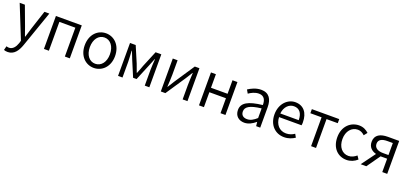

<svg xmlns="http://www.w3.org/2000/svg" viewBox="30 -1638 6269 2958"><g transform="rotate(20 3164.5 -159.0)"><path d="M96 236C201 236 257 153 293 50L499 -540H419L318 -231C303 -184 287 -128 272 -79H267C249 -128 230 -184 213 -231L98 -540H13L231 3L219 45C195 115 155 167 93 167C78 167 62 163 51 159L34 225C51 232 72 236 96 236Z M607 0H688V-473H950V0H1031V-540H607Z M1426 13C1558 13 1675 -91 1675 -269C1675 -450 1558 -554 1426 -554C1294 -554 1178 -450 1178 -269C1178 -91 1294 13 1426 13ZM1426 -55C1329 -55 1262 -141 1262 -269C1262 -398 1329 -485 1426 -485C1523 -485 1591 -398 1591 -269C1591 -141 1523 -55 1426 -55Z M1822 0H1895V-258C1895 -305 1889 -382 1886 -437H1891C1906 -396 1924 -353 1940 -313L2050 -52H2107L2215 -313C2231 -353 2249 -396 2265 -437H2269C2266 -382 2260 -305 2260 -258V0H2335V-540H2241L2132 -277C2117 -232 2099 -188 2081 -144H2076C2061 -188 2043 -232 2027 -277L1915 -540H1822Z M2523 0H2598L2812 -320C2832 -353 2864 -403 2885 -436H2889C2886 -366 2881 -294 2881 -235V0H2960V-540H2884L2671 -220C2651 -187 2618 -137 2598 -104H2593C2597 -174 2602 -247 2602 -304V-540H2523Z M3149 0H3230V-245H3502V0H3583V-540H3502V-318H3230V-540H3149Z M3894 13C3962 13 4024 -22 4076 -66H4079L4086 0H4153V-335C4153 -465 4101 -554 3970 -554C3883 -554 3807 -514 3760 -483L3793 -426C3834 -455 3892 -486 3957 -486C4050 -486 4073 -414 4072 -341C3840 -315 3737 -257 3737 -139C3737 -41 3805 13 3894 13ZM3916 -53C3861 -53 3816 -79 3816 -144C3816 -218 3881 -264 4072 -286V-128C4017 -79 3971 -53 3916 -53Z M4545 13C4620 13 4675 -12 4722 -42L4692 -96C4652 -69 4608 -52 4555 -52C4447 -52 4375 -132 4370 -252H4739C4742 -265 4743 -283 4743 -301C4743 -457 4665 -554 4530 -554C4406 -554 4289 -445 4289 -269C4289 -92 4403 13 4545 13ZM4369 -311C4380 -423 4451 -488 4531 -488C4619 -488 4671 -427 4671 -311Z M4987 0H5068V-473H5252V-540H4803V-473H4987Z M5570 13C5636 13 5696 -13 5744 -56L5708 -110C5674 -80 5628 -55 5577 -55C5473 -55 5403 -141 5403 -269C5403 -398 5478 -485 5579 -485C5624 -485 5659 -465 5691 -435L5734 -489C5696 -524 5647 -554 5576 -554C5439 -554 5319 -450 5319 -269C5319 -91 5428 13 5570 13Z M6154 -279H6064C5976 -279 5921 -315 5921 -381C5921 -448 5976 -476 6064 -476H6154ZM6050 -540C5930 -540 5840 -499 5840 -383C5840 -296 5896 -248 5968 -229L5800 0H5892L6047 -219H6048H6154V0H6235V-540Z"/></g></svg>

Font: Noto Sans CJK JP DemiLight
Style: Regular
Weight: 350
Designer: Ryoko NISHIZUKA (kana & ideographs); Paul D. Hunt (Latin, Greek & Cyrillic); Wenlong ZHANG (bopomofo); Sandoll Communica
Foundry: Adobe Systems Incorporated
Version: Version 1.004;PS 1.004;hotconv 1.0.82;makeotf.lib2.5.63406